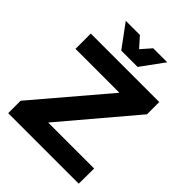

<svg xmlns="http://www.w3.org/2000/svg" viewBox="-250 -1039 1172 1172"><g transform="rotate(45 336.0 -453.0)"><path d="M44 -700H635V-594L244 -132H641L640 0H31V-107L423 -568H44ZM377 -906H498L390 -758H249L140 -906H262L320 -841Z"/></g></svg>

Font: Gontserrat SemiBold
Style: Regular
Weight: 600
Designer: Julieta Ulanovsky
Foundry: Julieta Ulanovsky
Version: Version 6.001